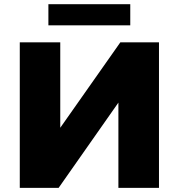

<svg xmlns="http://www.w3.org/2000/svg" viewBox="-20 -904 860 924"><path d="M75.2 0V-700.2H270V-289.1L559.1 -700.2H745.1V0H549.8V-410.2L262.2 0ZM212.9 -782.2V-883.8H606.9V-782.2Z"/></svg>

Font: Montserrat ExtraBold
Style: Regular
Weight: 800
Designer: Julieta Ulanovsky
Foundry: Julieta Ulanovsky
Version: Version 9.000